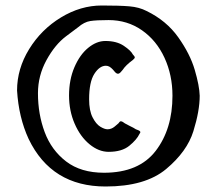

<svg xmlns="http://www.w3.org/2000/svg" viewBox="-20 -702 788 698"><path d="M84 -197Q48 -275 42 -373Q42 -452 86 -523.5Q130 -595 201.5 -638.5Q273 -682 350 -682Q415 -682 450.5 -679Q486 -676 513 -662Q585 -627 628 -566.5Q671 -506 688 -448Q705 -390 706 -354Q706 -299 683 -225Q660 -151 584 -87.5Q508 -24 364 -24Q167 -24 84 -197ZM607 -354Q607 -429 578 -492Q549 -555 496 -592Q443 -629 375 -629Q330 -629 308 -625.5Q286 -622 264 -603Q260 -600 220 -570Q180 -540 149 -483.5Q118 -427 118 -363Q118 -287 142.5 -221.5Q167 -156 220.5 -115Q274 -74 358 -74Q485 -74 546 -153.5Q607 -233 607 -354ZM231 -355Q231 -412 250.5 -457.5Q270 -503 300.5 -528Q331 -553 363 -553Q404 -553 430 -535.5Q456 -518 463 -504Q470 -497 470 -493Q470 -490 463 -484Q437 -465 426 -448Q425 -447 419.5 -440.5Q414 -434 409 -434Q404 -434 399 -439Q397 -442 390.5 -449Q384 -456 378 -459.5Q372 -463 365 -463Q342 -463 323 -433.5Q304 -404 304 -341Q304 -300 316.5 -275.5Q329 -251 344.5 -241.5Q360 -232 371 -232Q385 -232 397 -242Q409 -252 411 -254Q415 -260 417.5 -261Q420 -262 426 -259Q430 -255 450 -245Q467 -237 474 -232Q477 -231 483 -228.5Q489 -226 490 -223Q491 -220 487 -215Q477 -194 450 -172Q423 -150 375 -150Q339 -150 305.5 -177.5Q272 -205 251.5 -252Q231 -299 231 -355Z"/></svg>

Font: Barriecito
Style: Regular
Weight: 400
Designer: Pablo Cosgaya & Sergio Jiménez
Foundry: Pablo Cosgaya & Sergio Jiménez
Version: Version 1.001